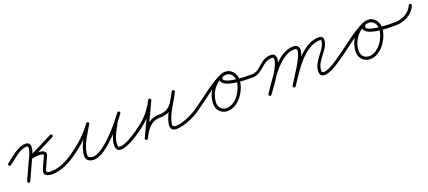

<svg xmlns="http://www.w3.org/2000/svg" viewBox="11 -859 3263 1464"><g transform="rotate(-20 1642.5 -127.5)"><path d="M6.9 -161.2C6.9 -161.2 6.9 -161.2 6.9 -161.2C51.9 -192.9 110.2 -253 166 -253C175.3 -253 179.2 -250.4 179.2 -241C179.2 -206.5 156.3 -168.2 142.1 -137C122.1 -93 102.1 -49 82.1 -5C79.3 1.1 82 8.2 88 10.9C94.1 13.7 101.2 11 103.9 5C103.9 5 103.9 5 103.9 5C123.9 -39 143.9 -83 163.9 -127C179.7 -161.8 203.2 -202.3 203.2 -241C203.2 -263.7 188.4 -277 166 -277C102.7 -277 43.1 -216 -6.9 -180.8C-12.3 -177 -13.6 -169.5 -9.8 -164.1C-6 -158.7 1.5 -157.4 6.9 -161.2ZM365.6 -275.2C365.6 -275.2 365.6 -275.2 365.6 -275.2C297.3 -240.8 228.9 -206.3 160.6 -171.9C154 -168.6 152.8 -161.9 154.9 -156.7C157 -151.4 162.6 -147.5 169.6 -149.7C190.7 -156.3 211.4 -159.9 233.5 -159C233.5 -159 233.7 -159 233.9 -159C234.1 -159 234.3 -159 234.3 -159C239.8 -159.1 275.4 -158.5 269.1 -145.1C269.1 -145.1 269.1 -145 269.1 -145C269.1 -145 269.1 -144.9 269.1 -144.9C254.6 -112.9 240.1 -80.9 225.6 -48.9C225.6 -48.9 225.7 -49 225.7 -49C225.7 -49 225.7 -49.1 225.7 -49.1C203.3 -1 244.7 12 283 12C354.5 12 428 -27.1 484.9 -67.2C490.3 -71 491.6 -78.5 487.8 -83.9C484 -89.3 476.5 -90.6 471.1 -86.8C418.5 -49.8 349.3 -12 283 -12C262.6 -12 234.3 -10.8 247.4 -38.9C247.4 -38.9 247.5 -39 247.5 -39C247.5 -39 247.5 -39.1 247.5 -39.1C262 -71.1 276.5 -103.1 290.9 -135.1C290.9 -135.1 290.9 -135 290.9 -135C290.9 -135 290.9 -134.9 290.9 -134.9C308.3 -172.2 259.9 -183.7 233.7 -183C233.7 -183 233.9 -183 234.1 -183C234.3 -183 234.5 -183 234.5 -183C209.6 -183.9 186.1 -180 162.4 -172.6C155.4 -170.4 154.4 -163.2 156.7 -157.4C159.1 -151.6 164.8 -147.1 171.4 -150.4C239.7 -184.9 308.1 -219.3 376.4 -253.8C382.3 -256.7 384.7 -264 381.7 -269.9C378.7 -275.8 371.5 -278.2 365.6 -275.2Z M483.8 -67.1C483.8 -67.1 483.8 -67.1 483.8 -67.1C555.9 -116.7 623.9 -178.5 674.8 -250C679.2 -256.2 676 -262.8 670.8 -266.1C665.6 -269.4 658.3 -269.5 654.6 -262.9C615.7 -194.7 555.9 -111.7 555.9 -31.7C555.9 4 588.6 16.9 619.2 16.9C716.5 16.9 872.7 -171.4 925.8 -246C930.3 -252.4 927.9 -259 923.2 -262.6C918.5 -266.1 911.5 -266.6 906.6 -260.5C891.9 -241.9 875.3 -223.5 863.6 -203C863.6 -203 863.5 -202.9 863.5 -202.8C863.5 -202.7 863.4 -202.7 863.4 -202.7C835.1 -149.7 798 -92 798 -30.3C798 -21.5 799.3 -12.5 803.3 -4.5C803.3 -4.5 803.4 -4.4 803.4 -4.4C803.5 -4.3 803.5 -4.2 803.5 -4.2C811.9 11 821.8 14.7 839.4 14.7C889.5 14.7 972.3 -39.5 1011.9 -67.2C1017.3 -71 1018.6 -78.5 1014.8 -83.9C1011 -89.3 1003.5 -90.6 998.1 -86.8C998.1 -86.8 998.1 -86.8 998.1 -86.8C963.4 -62.6 883.1 -9.3 839.4 -9.3C829.3 -9.3 828.3 -8.9 824.5 -15.8C824.5 -15.8 824.5 -15.7 824.6 -15.6C824.6 -15.5 824.7 -15.5 824.7 -15.5C822.4 -19.9 822 -25.4 822 -30.3C822 -87.3 858.4 -142.3 884.6 -191.3C884.6 -191.3 884.5 -191.3 884.5 -191.2C884.5 -191.1 884.4 -191 884.4 -191C895.5 -210.5 911.4 -228 925.4 -245.5C930.2 -251.6 927.7 -258.4 922.8 -262.1C917.9 -265.7 910.7 -266.3 906.2 -260C859.2 -193.7 704.7 -7.1 619.2 -7.1C602.8 -7.1 579.9 -10.9 579.9 -31.7C579.9 -106.4 639 -187.1 675.4 -251.1C679.2 -257.7 676.3 -264 671.4 -267.1C666.6 -270.2 659.6 -270.1 655.2 -264C605.9 -194.7 540 -134.9 470.2 -86.9C464.7 -83.1 463.4 -75.7 467.1 -70.2C470.9 -64.7 478.3 -63.4 483.8 -67.1Z M1010.9 -67.1C1010.9 -67.1 1010.9 -67.1 1010.9 -67.1C1088.3 -121 1138.3 -174.2 1181.7 -259C1185.3 -266 1181.5 -272.2 1176.1 -274.9C1170.6 -277.5 1163.5 -276.7 1160.1 -269.6C1118.9 -181.4 1077.6 -93.2 1036.3 -5.1C1033 2.1 1036.6 8.2 1042 10.8C1047.4 13.4 1054.4 12.4 1058 5.3C1088 -55.4 1123.6 -113 1200 -113C1302.4 -113 1329.3 -177.7 1372.6 -258.8C1376.2 -265.7 1372.5 -271.8 1367 -274.5C1361.5 -277.3 1354.3 -276.5 1351.1 -269.4C1325.6 -213.3 1167.3 12 1290 12C1354.7 12 1442.5 -29.9 1495 -67.2C1500.4 -71.1 1501.6 -78.6 1497.8 -84C1493.9 -89.4 1486.4 -90.6 1481 -86.8C1432.8 -52.4 1349.5 -12 1290 -12C1262.3 -12 1265.4 -33.8 1270.8 -54.7C1290.1 -128.7 1341.6 -190.5 1372.9 -259.5C1376.1 -266.6 1372.6 -272.6 1367.3 -275.2C1362 -277.8 1355.1 -277 1351.4 -270.1C1312.7 -197.6 1291.4 -137 1200 -137C1113.4 -137 1070.8 -74.8 1036.5 -5.3C1032.9 1.8 1036.7 8 1042.1 10.6C1047.6 13.2 1054.7 12.3 1058.1 5.1C1099.3 -83.1 1140.6 -171.2 1181.9 -259.4C1185.2 -266.5 1181.6 -272.6 1176.3 -275.3C1171 -277.9 1163.9 -276.9 1160.3 -269.9C1118.7 -188.6 1071.4 -138.5 997.1 -86.9C991.7 -83.1 990.4 -75.6 994.1 -70.1C997.9 -64.7 1005.4 -63.4 1010.9 -67.1Z M1478.1 -70.2C1481.9 -64.7 1489.4 -63.4 1494.8 -67.1C1577.5 -124.3 1657.5 -194.6 1747.6 -238.7C1754.8 -242.2 1755.8 -249.2 1753.2 -254.6C1750.6 -260 1744.5 -263.7 1737.3 -260.4C1665.5 -227.1 1615.7 -150.4 1615.7 -71.2C1615.7 -21.8 1652.3 16.7 1702.2 16.7C1795.2 16.7 1868.6 -98.2 1868.6 -182.5C1868.6 -227.5 1833.9 -272 1787 -272C1763.8 -272 1735.4 -266.9 1726.7 -242C1726.7 -242 1726.7 -242 1726.7 -242C1726.7 -242 1726.7 -242 1726.7 -242C1695.8 -155.4 1928.3 -159.1 1969 -159C1975.6 -159 1981 -164.4 1981 -171C1981 -177.6 1975.6 -183 1969 -183C1969 -183 1969 -183 1969 -183C1945.6 -183 1731.4 -183.7 1749.3 -234C1749.3 -234 1749.3 -234 1749.3 -234C1749.3 -234 1749.3 -234 1749.3 -234C1753.9 -247.1 1775.6 -248 1787 -248C1820.5 -248 1844.6 -214.2 1844.6 -182.5C1844.6 -111.7 1781.5 -7.3 1702.2 -7.3C1665.5 -7.3 1639.7 -34.9 1639.7 -71.2C1639.7 -141.1 1684 -209.2 1747.4 -238.6C1754.6 -241.9 1755.6 -249.1 1753 -254.5C1750.4 -260 1744.2 -263.7 1737.1 -260.3C1645.8 -215.6 1564.9 -144.8 1481.2 -86.9C1475.7 -83.1 1474.4 -75.6 1478.1 -70.2Z M1957 -171C1957 -164.4 1962.4 -159 1969 -159C2052.3 -159 2074 -249 2156 -249C2167.3 -249 2170 -242.5 2170 -232C2170 -174 2073.9 -51 2038.2 0.1C2034.4 5.5 2035.7 13 2041.1 16.8C2046.5 20.6 2054 19.3 2057.8 13.9C2097.5 -42.8 2194 -165.7 2194 -232C2194 -255.7 2180.8 -273 2156 -273C2064.2 -273 2046.1 -183 1969 -183C1962.4 -183 1957 -177.6 1957 -171ZM2041.2 16.9C2046.6 20.6 2054.1 19.3 2057.9 13.8C2118.4 -73.3 2220.4 -252 2338 -252C2350 -252 2360 -248.5 2360 -235C2360 -184.6 2264.4 -47.5 2232.8 2.6C2229.3 8.2 2231 15.6 2236.6 19.2C2242.2 22.7 2249.6 21 2253.2 15.4C2253.2 15.4 2253.2 15.4 2253.2 15.4C2289.9 -42.8 2384 -171.1 2384 -235C2384 -262.2 2363.4 -276 2338 -276C2208.2 -276 2104.4 -95.2 2038.1 0.2C2034.4 5.6 2035.7 13.1 2041.2 16.9ZM2236.3 20C2241.9 23.7 2249.3 22.2 2253 16.7C2316.4 -78.4 2418.3 -251 2547 -251C2552.3 -251 2556 -249.8 2556 -244C2556 -175.8 2453 -115.3 2453 -29C2453 -3.6 2467.1 12 2493 12C2539.5 12 2615.8 -41.8 2651.9 -67.2C2657.3 -71 2658.6 -78.5 2654.8 -83.9C2651 -89.3 2643.5 -90.6 2638.1 -86.8C2638.1 -86.8 2638.1 -86.8 2638.1 -86.8C2607.2 -65.1 2532.7 -12 2493 -12C2480.4 -12 2477 -16.7 2477 -29C2477 -111.8 2580 -165.4 2580 -244C2580 -263.2 2565.6 -275 2547 -275C2406.9 -275 2301.9 -100 2233 3.3C2229.3 8.9 2230.8 16.3 2236.3 20Z M2635.1 -70.2C2638.9 -64.7 2646.4 -63.4 2651.8 -67.1C2734.5 -124.3 2814.5 -194.6 2904.6 -238.7C2911.8 -242.2 2912.8 -249.2 2910.2 -254.6C2907.6 -260 2901.5 -263.7 2894.3 -260.4C2822.5 -227.1 2772.7 -150.4 2772.7 -71.2C2772.7 -21.8 2809.3 16.7 2859.2 16.7C2952.2 16.7 3025.6 -98.2 3025.6 -182.5C3025.6 -227.5 2990.9 -272 2944 -272C2920.8 -272 2892.4 -266.9 2883.7 -242C2883.7 -242 2883.7 -242 2883.7 -242C2883.7 -242 2883.7 -242 2883.7 -242C2852.8 -155.4 3085.3 -159.1 3126 -159C3132.6 -159 3138 -164.4 3138 -171C3138 -177.6 3132.6 -183 3126 -183C3126 -183 3126 -183 3126 -183C3102.6 -183 2888.4 -183.7 2906.3 -234C2906.3 -234 2906.3 -234 2906.3 -234C2906.3 -234 2906.3 -234 2906.3 -234C2910.9 -247.1 2932.6 -248 2944 -248C2977.5 -248 3001.6 -214.2 3001.6 -182.5C3001.6 -111.7 2938.5 -7.3 2859.2 -7.3C2822.5 -7.3 2796.7 -34.9 2796.7 -71.2C2796.7 -141.1 2841 -209.2 2904.4 -238.6C2911.6 -241.9 2912.6 -249.1 2910 -254.5C2907.4 -260 2901.2 -263.7 2894.1 -260.3C2802.8 -215.6 2721.9 -144.8 2638.2 -86.9C2632.7 -83.1 2631.4 -75.6 2635.1 -70.2Z M3125.9 -159C3125.9 -159 3125.9 -159 3125.9 -159C3194.9 -158.2 3269.5 -192.1 3296.2 -259.6C3298.6 -265.7 3295.6 -272.7 3289.4 -275.2C3283.3 -277.6 3276.3 -274.6 3273.8 -268.4C3250.9 -210.4 3185.1 -182.3 3126.1 -183C3119.5 -183.1 3114.1 -177.8 3114 -171.1C3113.9 -164.5 3119.2 -159.1 3125.9 -159Z"/></g></svg>

Font: FRB American Cursive Guidelines Arrows Light
Style: Italic
Weight: 300
Italic angle: -25°
Version: Version 2.0;Modular Font Editor K font №1